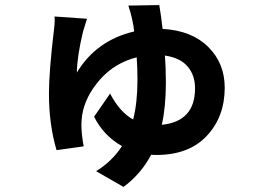

<svg xmlns="http://www.w3.org/2000/svg" viewBox="-20 -650 1040 757"><path d="M618 -158Q749 -171 749 -302Q749 -353 720 -387.5Q691 -422 630 -431Q634 -384 634 -324Q634 -230 618 -158ZM486 -628 608 -630Q616 -583 621 -536Q735 -530 800.5 -465.5Q866 -401 866 -304Q866 -190 795.5 -114.5Q725 -39 596 -39Q583 -39 576 -40Q536 36 467 87L359 25Q422 -14 461 -74Q388 -115 351 -190L414 -281Q453 -207 505 -179Q522 -246 522 -335Q522 -382 519 -424Q432 -402 374 -336Q316 -270 304 -197Q301 -176 301 -158Q301 -120 310 -73L203 -58Q173 -159 173 -281Q173 -368 193 -535Q197 -566 195 -585L323 -576L307 -524Q284 -428 283 -364Q360 -491 509 -526Q507 -548 501 -574Q496 -598 486 -628Z"/></svg>

Font: Noto Sans Korean Bold
Style: Bold
Weight: 700
Designer: Ryoko NISHIZUKA  (kana & ideographs); Paul D. Hunt (Latin, Greek & Cyrillic); Wenlong ZHANG  (bopomofo); Sandoll Communi
Foundry: Adobe Systems Incorporated
Version: Version 1.000;PS 1;hotconv 1.0.78;makeotf.lib2.5.61930